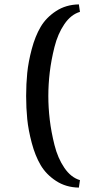

<svg xmlns="http://www.w3.org/2000/svg" viewBox="-20 -719 405 874"><path d="M339 -699 344 -665Q303 -653 273 -609Q243 -565 228 -505Q213 -445 206.5 -390Q200 -335 200 -282Q200 -229 206.5 -174Q213 -119 228 -59Q243 1 273 45Q303 89 344 101L339 135Q280 134 235 104.5Q190 75 165 32.5Q140 -10 124.5 -68.5Q109 -127 104 -177Q99 -227 99 -282Q99 -337 104 -387Q109 -437 124.5 -495.5Q140 -554 165 -596.5Q190 -639 235 -668.5Q280 -698 339 -699Z"/></svg>

Font: Heuristica
Style: Bold
Weight: 700
Version: Version 1.0.2